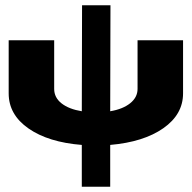

<svg xmlns="http://www.w3.org/2000/svg" viewBox="-20 -540 729 730"><path d="M676 -387V-185Q676 -105 601 -52.5Q526 0 399 11V170H291V11Q164 1 88.5 -51.5Q13 -104 13 -185V-387H186V-202Q186 -169 214 -147Q242 -125 291 -117L292 -520H400L399 -117Q447 -125 475 -147.5Q503 -170 503 -202V-387Z"/></svg>

Font: Non Bureau Extended
Style: Bold
Weight: 700
Width: 7
Designer: Jona Saucedo
Foundry: Non Foundry
Version: Version 1.000; ttfautohint (v1.8.4)